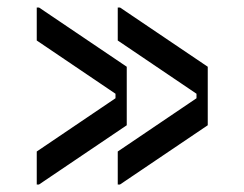

<svg xmlns="http://www.w3.org/2000/svg" viewBox="-20 -504 652 512"><path d="M294 -12V-100L504 -242V-254L294 -396V-484H300L534 -326V-170L300 -12ZM78 -12V-100L288 -242V-254L78 -396V-484H84L318 -326V-170L84 -12Z"/></svg>

Font: Space Mono
Style: Regular
Weight: 400
Monospace: yes
Designer: Colophon Foundry + Benjamin Critton
Foundry: Colophon Foundry & Benjamin Critton
Version: Version 1.003; ttfautohint (v1.8.4.7-5d5b)